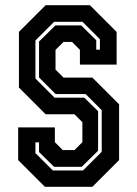

<svg xmlns="http://www.w3.org/2000/svg" viewBox="-20 -720 529 740"><path d="M153 0 50 -103V-229H191.5V-172L222 -141.5H267L297.5 -172V-249L267 -279.5H156L53 -382.5V-597L156 -700H326.5L429.5 -597V-471H288V-528L257.5 -558.5H225L194 -528V-451.5L225 -421H336L439 -318V-103L336 0ZM183.5 -63H300L372 -135V-295.5L310 -357.5H194.5L130.5 -421.5V-560L193.5 -622H293L351 -565V-528.5H365V-569L298 -636H188.5L116.5 -564V-417.5L190.5 -343.5H305L358 -291.5V-139L295 -77H188.5L130.5 -134V-171.5H116.5V-130Z"/></svg>

Font: Tourney Condensed Regular
Style: Bold
Weight: 700
Width: 3
Designer: Tyler Finck
Foundry: Etcetera Type Co
Version: Version 1.010; ttfautohint (v1.8.3)